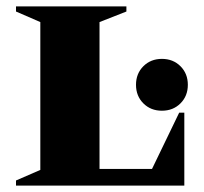

<svg xmlns="http://www.w3.org/2000/svg" viewBox="-20 -580 636 600"><path d="M30 0V-16L106 -49V-511L30 -544V-560H375V-544L291 -511V-52H455L540 -228H556V0ZM486 -234Q451 -234 428 -257Q405 -280 405 -315Q405 -350 428 -373Q451 -396 486 -396Q521 -396 544 -373Q567 -350 567 -315Q567 -280 544 -257Q521 -234 486 -234Z"/></svg>

Font: Spectral SC ExtraBold
Style: Regular
Weight: 800
Designer: Jean-Baptiste Levee
Foundry: Production Type
Version: Version 2.001